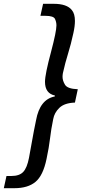

<svg xmlns="http://www.w3.org/2000/svg" viewBox="-109 -816 484 1007"><path d="M-33 171H-89L-75 107H-49Q-7 107 13 85.5Q33 64 43 12Q52 -35 60 -81.5Q68 -128 80 -185Q100 -295 178 -310L179 -315Q127 -326 127 -387Q127 -426 159 -545Q187 -651 187 -683Q187 -700 179.5 -716.5Q172 -733 129 -733H103L117 -796H173Q242 -796 268 -763Q284 -744 284 -706Q284 -679 276 -643Q263 -583 248 -535Q233 -487 221 -433Q219 -423 219 -413Q219 -393 232 -371.5Q245 -350 299 -348L284 -278Q229 -276 202.5 -250.5Q176 -225 170 -191Q159 -138 153.5 -90.5Q148 -43 135 18Q117 105 77 138Q37 171 -33 171Z"/></svg>

Font: l_WÎeÑOS 500W
Style: Regular
Weight: 500
Designer: R?O
Version: Version 2.00 June 21, 2023